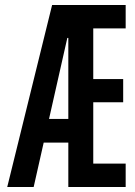

<svg xmlns="http://www.w3.org/2000/svg" viewBox="-20 -750 540 770"><path d="M9 0 189 -730H484V-636H354V-433H474V-340H354V-94H484V0H254V-598H250L115 0ZM111 -178V-273H302V-178Z"/></svg>

Font: M PLUS Code Latin Medium
Style: Regular
Weight: 500
Designer: Coji Morishita
Foundry: UNDERFOREST DESIGN
Version: Version 1.002; ttfautohint (v1.8.3)